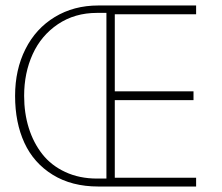

<svg xmlns="http://www.w3.org/2000/svg" viewBox="-20 -680 811 700"><path d="M338.5 0Q241.5 0 172.2 -42.8Q103 -85.5 69 -159.2Q35 -233 35 -330.5Q35 -426 72.8 -501Q110.5 -576 179.8 -618Q249 -660 338.5 -660H695V-628H398.5V-347H685.5V-315H398.5V-32H695V0ZM333.5 -29H368V-633H333.5Q252.5 -633 191.2 -591.8Q130 -550.5 99 -482.2Q68 -414 68 -330.5Q68 -267.5 85 -213.2Q102 -159 134.5 -117.8Q167 -76.5 218.2 -52.8Q269.5 -29 333.5 -29Z"/></svg>

Font: League Spartan ExtraLight
Style: Regular
Weight: 200
Foundry: The League of Moveable Type
Version: Version 2.002